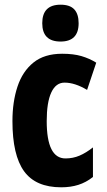

<svg xmlns="http://www.w3.org/2000/svg" viewBox="-20 -788 454 818"><path d="M241 10Q132 10 82.5 -58.5Q33 -127 33 -272Q33 -354 54.5 -419Q76 -484 122.5 -521.5Q169 -559 245 -559Q293 -559 327 -549Q361 -539 390 -521L351 -405Q299 -436 255 -436Q218 -436 198.5 -394Q179 -352 179 -272Q179 -113 259 -113Q291 -113 319 -125Q347 -137 376 -160V-34Q347 -11 314 -0.5Q281 10 241 10ZM238 -768Q278 -768 296.5 -748Q315 -728 315 -689Q315 -611 238 -611Q160 -611 160 -689Q160 -768 238 -768Z"/></svg>

Font: Noto Sans Telugu ExtraCondensed ExtraBold
Style: Regular
Weight: 800
Width: 2
Designer: Jelle Bosma - Monotype Design Team
Foundry: Monotype Imaging Inc.
Version: Version 2.005; ttfautohint (v1.8.4.7-5d5b)